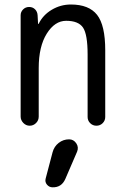

<svg xmlns="http://www.w3.org/2000/svg" viewBox="-20 -550 540 840"><path d="M210 116.2Q216.8 90.8 236.8 75.2Q256.8 59.6 282.2 59.6Q301.8 59.6 313.5 76.7Q325.2 93.8 317.4 113.3L265.6 233.4Q249 270.5 210 269.5Q195.3 269.5 185.5 257.8Q175.8 246.1 179.7 231.4ZM70.3 -40V-483.4Q70.3 -498 81.1 -508.8Q91.8 -519.5 107.4 -519.5Q123 -519.5 133.3 -509.3Q143.6 -499 144.5 -483.4L146.5 -446.3Q146.5 -445.3 147.5 -445.3Q149.4 -445.3 149.4 -446.3Q168 -484.4 206.5 -507.3Q245.1 -530.3 290 -530.3Q369.1 -530.3 404.8 -484.9Q440.4 -439.5 440.4 -330.1V-38.1Q440.4 -22.5 429.2 -11.2Q418 0 401.9 0Q385.7 0 374.5 -11.2Q363.3 -22.5 363.3 -38.1V-311.5Q363.3 -399.4 343.3 -429.2Q323.2 -459 269.5 -459Q219.7 -459 184.6 -402.8Q149.4 -346.7 149.4 -252V-40Q149.4 -23.4 137.7 -11.7Q126 0 109.9 0Q93.8 0 82 -12.2Q70.3 -24.4 70.3 -40Z"/></svg>

Font: Rounded-X Mgen+ 2m regular
Style: Regular
Weight: 400
Designer: [Source Han Sans]
Ryoko NISHIZUKA  (kana & ideographs); Paul D. Hunt (Latin, Greek & Cyrillic); Wenlong ZHANG  (bopomofo
Version: Version 1.059.20150602